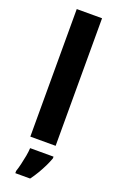

<svg xmlns="http://www.w3.org/2000/svg" viewBox="-184 -807 667 1075"><g transform="rotate(20 149.0 -269.5)"><path d="M73.4 0V-760H224.2V0ZM233.9 71.2Q225.6 94.7 213.4 119.8Q201.2 144.8 186.2 170.4Q171.3 195.9 152.7 221H64.4V207.8Q71.2 188.3 77.5 161.5Q83.9 134.7 88.8 107.8Q93.6 80.8 94.4 61H233.9Z"/></g></svg>

Font: Noto Sans Symbols
Style: Regular
Weight: 400
Designer: Monotype Design Team
Foundry: Monotype Imaging Inc.
Version: Version 2.002